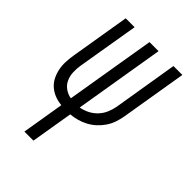

<svg xmlns="http://www.w3.org/2000/svg" viewBox="-215 -617 930 930"><g transform="rotate(45 250.0 -152.5)"><path d="M127 215 163 -2Q139 -4 117 -12.5Q95 -21 77.5 -36Q60 -51 49.5 -71.5Q39 -92 34 -115.5Q29 -139 30 -163.5Q31 -188 35 -213L86 -520H147L94 -204Q90 -179 91 -155Q92 -131 101.5 -110Q111 -89 130 -75.5Q149 -62 172 -58L249 -520H311L234 -57Q257 -61 279 -72Q301 -83 318 -101Q335 -119 344.5 -141.5Q354 -164 358 -186L413 -520H474L417 -177Q413 -155 405.5 -133Q398 -111 384.5 -91Q371 -71 353 -54.5Q335 -38 313.5 -26.5Q292 -15 269.5 -9Q247 -3 225 -1L189 215Z"/></g></svg>

Font: Iosevka SS18 Light
Style: Italic
Weight: 300
Italic angle: -9°
Monospace: yes
Designer: Belleve Invis
Foundry: Belleve Invis
Version: Version 25.1.1; ttfautohint (v1.8.4)